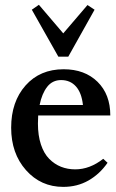

<svg xmlns="http://www.w3.org/2000/svg" viewBox="-20 -749 472 781"><path d="M217.3 -518.6 109.4 -709.5 138.2 -729.5 237.3 -613.3 335.9 -728.5 364.7 -709.5 257.8 -518.6ZM237.3 11.2Q146 11.2 85.7 -56.9Q25.4 -125 25.4 -229.5Q25.4 -335.4 84 -401.4Q142.6 -467.3 238.8 -467.3Q324.7 -467.3 376.7 -416.3Q428.7 -365.2 428.7 -279.3H135.3Q134.3 -256.8 134.3 -246.1Q134.3 -197.8 146.5 -161.1Q158.7 -124.5 180.2 -102.8Q201.7 -81.1 228.3 -70.6Q254.9 -60.1 286.1 -60.1Q345.2 -60.1 399.9 -103L417.5 -86.9Q385.7 -41 340.1 -14.9Q294.4 11.2 237.3 11.2ZM228.5 -423.3Q193.4 -423.3 171.9 -395.8Q150.4 -368.2 141.1 -321.8H317.4Q312 -371.6 288.8 -397.5Q265.6 -423.3 228.5 -423.3Z"/></svg>

Font: Elstob 6pt SemiBold
Style: Regular
Weight: 600
Designer: Peter S. Baker
Version: Version 1.015